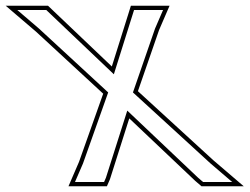

<svg xmlns="http://www.w3.org/2000/svg" viewBox="-275 -618 875 673"><path d="M191 -294 463 -45 538.9 20H436.9L419.4 5L171.1 -230.3L96.3 5L89.8 20H-12.2L15.9 -45L104.2 -294L-138.6 -518L-214.5 -583H-112.8L-97.1 -568L124.1 -357.6L190.2 -568L194.9 -583H296.6L268.5 -518ZM208.4 -298.4 282.5 -512.6 319.4 -598H183.8L175.9 -572.5L117 -385L-86.8 -578.9L-106.8 -598H-255.2L-148.5 -506.8L86.7 -289.6L1.9 -50.5L-35 35H99.7L110.4 10.3L178.1 -203L409.4 16.1L431.4 35H579.5L472.9 -56.2Z"/></svg>

Font: Nordica Plus
Style: NordicaClassicLightConOpOblOl
Weight: 300
Version: Version 1.01